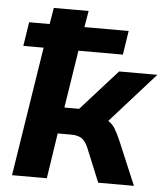

<svg xmlns="http://www.w3.org/2000/svg" viewBox="-53 -783 723 830"><g transform="rotate(5 309.0 -368.0)"><path d="M30 0 118 -561H30L46 -665H135L147 -736H298L286 -665H478L462 -561H269L230 -311H294L452 -487H618L424 -270Q442 -259 454.5 -238.5Q467 -218 480 -187L559 0H404L344 -146Q332 -175 315 -186Q298 -197 269 -197H211L181 0Z"/></g></svg>

Font: Mulish ExtraBold
Style: Italic
Weight: 800
Italic angle: -9°
Designer: Vernon Adams
Foundry: Vernon Adams
Version: Version 3.603; ttfautohint (v1.8.3)